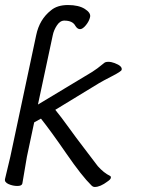

<svg xmlns="http://www.w3.org/2000/svg" viewBox="-43 -730 573 764"><path d="M101 -590Q114 -653 160 -689Q185 -710 227.5 -710Q270 -710 294.5 -694.5Q319 -679 315.5 -662.5Q312 -646 299 -630Q286 -614 275.5 -614Q265 -614 257 -627Q246 -648 213 -648Q196 -648 183.5 -629Q171 -610 167 -590L108 -314L324 -444Q342 -455 371 -479Q376 -484 388 -484Q400 -484 413 -479Q445 -467 441 -452Q440 -446 403 -427Q366 -408 351 -399L177 -293Q200 -265 229.5 -224Q259 -183 290.5 -142Q322 -101 346 -69Q370 -42 395 -30Q399 -28 398 -22Q397 -16 385 -8Q356 14 334 14Q327 14 321 8Q283 -29 221 -119Q159 -209 120 -258L93 -243L64 -106L46 0Q44 10 26 10Q8 10 -9 2.5Q-26 -5 -23 -18L-2 -106Z"/></svg>

Font: LXGW Bright GB
Style: Italic
Weight: 400
Italic angle: -12°
Designer: Christian Thalmann (Catharsis Fonts)
Foundry: LXGW / Christian Thalmann (Catharsis Fonts) / Fontworks Inc.
Version: Version 5.510